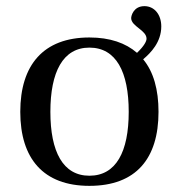

<svg xmlns="http://www.w3.org/2000/svg" viewBox="-20 -594 582 625"><path d="M46 -230C46 -78 121 11 271 11C423 11 496 -78 496 -230C496 -302 480 -360 446 -401C471 -422 505 -457 505 -508C505 -546 483 -574 450 -574C415 -574 407 -543 407 -535C407 -508 457 -496 457 -468C457 -460 450 -445 426 -422C389 -454 338 -472 271 -472C121 -472 46 -382 46 -230ZM144 -230C144 -360 185 -439 271 -439C358 -439 399 -360 399 -230C399 -100 358 -22 271 -22C185 -22 144 -100 144 -230Z"/></svg>

Font: erewhon
Style: Regular
Weight: 400
Version: Version 1.0.0